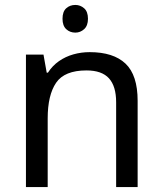

<svg xmlns="http://www.w3.org/2000/svg" viewBox="-20 -757 658 777"><path d="M285 -737Q305 -737 320.5 -723.5Q336 -710 336 -681Q336 -653 320.5 -639Q305 -625 285 -625Q263 -625 248 -639Q233 -653 233 -681Q233 -710 248 -723.5Q263 -737 285 -737ZM343 -546Q439 -546 488 -499.5Q537 -453 537 -349V0H450V-343Q450 -408 421 -440Q392 -472 330 -472Q241 -472 207 -422Q173 -372 173 -278V0H85V-536H156L169 -463H174Q192 -491 218.5 -509.5Q245 -528 277 -537Q309 -546 343 -546Z"/></svg>

Font: lkorean25
Style: Book
Weight: 400
Designer: Jelle Bosma - Monotype Design Team
Foundry: Monotype Imaging Inc.
Version: Version 2.003